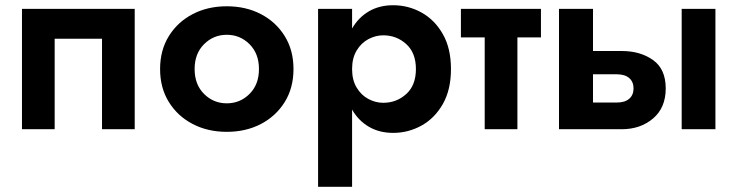

<svg xmlns="http://www.w3.org/2000/svg" viewBox="-20 -494 2819 734"><path d="M495 -460V0H370V-346H189V0H64V-460Z M592 -230Q592 -302 625.5 -356Q659 -410 716.5 -440Q774 -470 847 -470Q920 -470 977.5 -440Q1035 -410 1068.5 -356Q1102 -302 1102 -230Q1102 -158 1068.5 -104Q1035 -50 977.5 -20Q920 10 847 10Q774 10 716.5 -20Q659 -50 625.5 -104Q592 -158 592 -230ZM724 -230Q724 -171 760 -135Q796 -99 847 -99Q898 -99 934 -135Q970 -171 970 -230Q970 -289 934 -325Q898 -361 847 -361Q796 -361 760 -325Q724 -289 724 -230Z M1326 220H1196V-460H1326V-385Q1350 -427 1390 -450.5Q1430 -474 1483 -474Q1541 -474 1591.5 -446Q1642 -418 1673 -363.5Q1704 -309 1704 -230Q1704 -151 1673 -96.5Q1642 -42 1591.5 -14Q1541 14 1483 14Q1430 14 1390 -9.5Q1350 -33 1326 -75ZM1570 -230Q1570 -292 1533 -325.5Q1496 -359 1445 -359Q1416 -359 1388.5 -344.5Q1361 -330 1343.5 -301Q1326 -272 1326 -230Q1326 -188 1343.5 -159Q1361 -130 1388.5 -115.5Q1416 -101 1445 -101Q1496 -101 1533 -134.5Q1570 -168 1570 -230Z M1742 -460H2048V-351H1958V0H1833V-351H1742Z M2586 -460H2715V0H2586ZM2117 -460H2247V-299H2357Q2428 -299 2476.5 -264.5Q2525 -230 2525 -156Q2525 -82 2476.5 -41Q2428 0 2357 0H2117ZM2338 -210H2247V-102H2338Q2369 -102 2385.5 -116.5Q2402 -131 2402 -156Q2402 -181 2385.5 -195.5Q2369 -210 2338 -210Z"/></svg>

Font: Jost* Semi
Style: Regular
Weight: 600
Version: Version 3.7